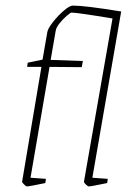

<svg xmlns="http://www.w3.org/2000/svg" viewBox="-20 -657 481 686"><path d="M310 -22 365 -18 363 -3Q306 9 297 9Q294 9 287 2.5Q280 -4 280 -8L382 -591Q256 -612 235 -612Q232 -612 218.5 -600.5Q205 -589 193 -574Q181 -559 179 -547L161 -443L276 -439L272 -417L157 -418L89 -22L144 -18L142 -3Q85 9 76 9Q73 9 65.5 1.5Q58 -6 59 -8L128 -418H77L79 -433L132 -444L149 -542Q151 -555 169 -578Q187 -601 208 -619Q229 -637 240 -637Q284 -637 413 -616Z"/></svg>

Font: Grenze Thin
Style: Italic
Weight: 250
Italic angle: -10°
Designer: Renata Polastri
Foundry: Omnibus-Type
Version: Version 1.002; ttfautohint (v1.8)